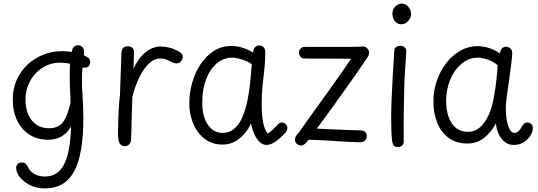

<svg xmlns="http://www.w3.org/2000/svg" viewBox="-20 -798 2993 1069"><path d="M463 -482Q473 -477 477.5 -470Q482 -463 482 -453Q482 -444 478.5 -436.5Q475 -429 468.5 -425Q462 -421 453 -421Q446 -421 432 -425Q418 -429 409 -432Q382 -442 358.5 -445.5Q335 -449 312 -449Q273 -449 238.5 -433Q204 -417 178 -389Q152 -361 137 -324Q122 -287 122 -245Q122 -170 157.5 -127Q193 -84 252 -84Q310 -84 335.5 -124.5Q361 -165 377 -247L402 -157Q389 -114 369 -83.5Q349 -53 319.5 -36.5Q290 -20 246 -20Q189 -20 145 -47.5Q101 -75 76 -126Q51 -177 51 -246Q51 -303 72.5 -352Q94 -401 132 -437Q170 -473 219.5 -493Q269 -513 325 -513Q344 -513 362.5 -511Q381 -509 398.5 -505Q416 -501 432.5 -495.5Q449 -490 463 -482ZM381 -516Q383 -526 387.5 -532.5Q392 -539 399.5 -542.5Q407 -546 416 -546Q425 -546 432.5 -541Q440 -536 444.5 -527.5Q449 -519 448 -506Q448 -495 445 -468.5Q442 -442 439 -413.5Q436 -385 436 -368Q436 -311 440 -253.5Q444 -196 444 -139Q444 62 392.5 156.5Q341 251 230 251Q185 251 149 233.5Q113 216 91.5 189.5Q70 163 70 137Q70 123 78.5 115Q87 107 102 107Q115 107 123 113.5Q131 120 138 136Q145 152 160.5 163.5Q176 175 194.5 180Q213 185 229 185Q269 185 297 165Q325 145 342.5 105Q360 65 368 6Q376 -53 376 -131Q376 -166 373.5 -215Q371 -264 369 -319.5Q367 -375 369 -426.5Q371 -478 381 -516Z M656 -502Q657 -524 666.5 -532Q676 -540 692 -540Q706 -540 716 -532.5Q726 -525 726 -505Q726 -492 725 -469Q724 -446 723 -416Q753 -478 792 -508.5Q831 -539 874 -539Q898 -539 924.5 -532.5Q951 -526 979 -509Q989 -504 993 -497Q997 -490 997 -479Q997 -471 992.5 -463Q988 -455 980.5 -450Q973 -445 963 -445Q951 -445 938 -451.5Q925 -458 909.5 -465Q894 -472 872 -472Q838 -472 808.5 -443.5Q779 -415 755.5 -367Q732 -319 717 -259Q715 -210 714 -168.5Q713 -127 712 -91.5Q711 -56 710 -23Q710 -10 705 -1.5Q700 7 692.5 11.5Q685 16 675 16Q659 16 650.5 6Q642 -4 639.5 -20.5Q637 -37 637 -56Q637 -70 637.5 -91Q638 -112 639 -137.5Q640 -163 641 -187.5Q642 -212 644 -234Q646 -256 648 -269Z M1034 -223Q1034 -282 1050.5 -339Q1067 -396 1097.5 -441.5Q1128 -487 1171 -514.5Q1214 -542 1268 -542Q1299 -542 1331 -532Q1363 -522 1389 -505Q1392 -528 1401 -536.5Q1410 -545 1423 -545Q1437 -545 1447 -535.5Q1457 -526 1457 -509Q1457 -457 1452 -413.5Q1447 -370 1442 -324Q1437 -278 1437 -218Q1437 -153 1445.5 -113.5Q1454 -74 1470 -55Q1480 -60 1490 -68.5Q1500 -77 1509.5 -86.5Q1519 -96 1525 -103Q1530 -109 1536 -112.5Q1542 -116 1549 -116Q1561 -116 1570.5 -107Q1580 -98 1580 -85Q1580 -79 1577 -72Q1574 -65 1568 -58Q1535 -23 1510 -7Q1485 9 1463 9Q1443 9 1425.5 -7.5Q1408 -24 1396 -51.5Q1384 -79 1378 -110Q1361 -76 1337 -49Q1313 -22 1283.5 -7.5Q1254 7 1218 7Q1161 7 1119 -25.5Q1077 -58 1055.5 -110.5Q1034 -163 1034 -223ZM1106 -232Q1105 -152 1136.5 -105Q1168 -58 1218 -58Q1257 -58 1284 -81Q1311 -104 1328.5 -143.5Q1346 -183 1356.5 -232.5Q1367 -282 1372.5 -335.5Q1378 -389 1382 -440Q1369 -451 1349 -459Q1329 -467 1308.5 -472Q1288 -477 1272 -477Q1225 -477 1187.5 -445.5Q1150 -414 1128.5 -359Q1107 -304 1106 -232Z M1678 -472Q1661 -472 1653 -481.5Q1645 -491 1645 -505Q1645 -519 1653.5 -528Q1662 -537 1677 -537Q1766 -537 1822.5 -537Q1879 -537 1912 -537Q1945 -537 1964.5 -537.5Q1984 -538 1996 -539Q2012 -541 2023.5 -530Q2035 -519 2035 -504Q2035 -496 2031.5 -488.5Q2028 -481 2023 -474Q1982 -413 1934 -345Q1886 -277 1837.5 -209.5Q1789 -142 1744 -82Q1783 -80 1824.5 -78Q1866 -76 1907.5 -74.5Q1949 -73 1989 -72Q2005 -72 2013.5 -63Q2022 -54 2022 -41Q2022 -27 2012.5 -16.5Q2003 -6 1984 -6Q1938 -7 1889.5 -10Q1841 -13 1793 -16Q1745 -19 1698 -20Q1687 -4 1676 4.5Q1665 13 1656 12Q1644 12 1633 3Q1622 -6 1622 -21Q1622 -31 1628 -40.5Q1634 -50 1644 -60Q1660 -83 1683 -115.5Q1706 -148 1733.5 -186Q1761 -224 1790 -264.5Q1819 -305 1846.5 -343.5Q1874 -382 1896.5 -415Q1919 -448 1935 -471Z M2175 -512Q2175 -528 2185 -535.5Q2195 -543 2208 -543Q2217 -543 2225 -539.5Q2233 -536 2238 -529Q2243 -522 2242 -510Q2239 -460 2235.5 -409Q2232 -358 2230.5 -299.5Q2229 -241 2228 -170.5Q2227 -100 2228 -11Q2228 2 2220 11Q2212 20 2195 20Q2177 20 2171.5 12Q2166 4 2163 -14Q2160 -41 2159 -72.5Q2158 -104 2158 -139Q2158 -193 2160.5 -251Q2163 -309 2166 -362Q2169 -415 2171.5 -455Q2174 -495 2175 -512ZM2165 -721Q2165 -749 2182.5 -763.5Q2200 -778 2216 -778Q2239 -778 2254 -759.5Q2269 -741 2269 -718Q2269 -707 2262 -694Q2255 -681 2243 -672Q2231 -663 2214 -663Q2191 -663 2178 -681Q2165 -699 2165 -721Z M2393 -234Q2393 -293 2412 -348Q2431 -403 2464.5 -446.5Q2498 -490 2542.5 -515.5Q2587 -541 2639 -541Q2666 -541 2699 -532Q2732 -523 2763 -500Q2768 -522 2776.5 -530Q2785 -538 2797 -538Q2811 -538 2822 -528Q2833 -518 2832 -498Q2830 -467 2823.5 -419.5Q2817 -372 2811 -327Q2809 -313 2805 -286.5Q2801 -260 2798.5 -234Q2796 -208 2796 -193Q2796 -160 2801.5 -129Q2807 -98 2818 -78Q2829 -58 2843 -58Q2856 -58 2866 -66.5Q2876 -75 2886 -94Q2892 -105 2900 -111Q2908 -117 2918 -116Q2927 -116 2934.5 -110.5Q2942 -105 2945 -96.5Q2948 -88 2946 -76Q2944 -58 2930 -38Q2916 -18 2893 -4.5Q2870 9 2841 9Q2813 9 2792 -6.5Q2771 -22 2758 -48.5Q2745 -75 2741 -110Q2712 -59 2673.5 -29Q2635 1 2583 1Q2521 1 2479 -29.5Q2437 -60 2415 -113Q2393 -166 2393 -234ZM2464 -237Q2464 -183 2478.5 -144.5Q2493 -106 2519.5 -85Q2546 -64 2583 -64Q2616 -64 2639.5 -79.5Q2663 -95 2680 -120.5Q2697 -146 2708 -175Q2718 -201 2725 -234Q2732 -267 2737.5 -303.5Q2743 -340 2746 -374.5Q2749 -409 2751 -435Q2724 -457 2693 -467Q2662 -477 2640 -477Q2600 -477 2567.5 -456Q2535 -435 2511.5 -400.5Q2488 -366 2476 -323.5Q2464 -281 2464 -237Z"/></svg>

Font: Playpen Sans Light
Style: Regular
Weight: 300
Designer: Laura Meseguer, Veronika Burian, José Scaglione
Foundry: TypeTogether
Version: Version 1.001